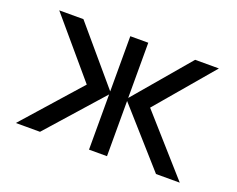

<svg xmlns="http://www.w3.org/2000/svg" viewBox="-90 -687 1041 843"><g transform="rotate(20 430.0 -265.0)"><path d="M47 0 282 -265 57 -530H170L389 -272V-530H473V-272L692 -530H803L578 -265L813 0H702L473 -258V0H389V-258L160 0Z"/></g></svg>

Font: Geist
Style: Regular
Weight: 400
Designer: Basement.studio, Andrés Briganti, Mateo Zaragoza
Foundry: Basement.studio, Vercel, Andrés Briganti, Guido Ferreyra, Mateo Zaragoza
Version: Version 1.401